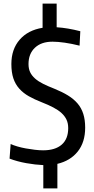

<svg xmlns="http://www.w3.org/2000/svg" viewBox="-20 -902 523 1064"><path d="M220 13Q175 11 125 2Q75 -7 33 -23L39 -104Q54 -97 76 -90.5Q98 -84 123 -79.5Q148 -75 173 -72Q198 -69 219 -69Q286 -69 322 -100.5Q358 -132 358 -192Q358 -219 348.5 -239Q339 -259 321 -275.5Q303 -292 275.5 -306.5Q248 -321 212 -335Q171 -351 140 -368.5Q109 -386 87 -410.5Q65 -435 54 -468Q43 -501 43 -547Q43 -629 89 -682Q135 -735 216 -748V-882H294V-751Q325 -749 357.5 -743.5Q390 -738 425 -729L421 -649Q377 -660 338.5 -665.5Q300 -671 271 -671Q209 -671 173.5 -637.5Q138 -604 138 -547Q138 -521 147 -502Q156 -483 174 -467Q192 -451 219 -437.5Q246 -424 282 -410Q324 -393 356 -373.5Q388 -354 409.5 -329Q431 -304 441.5 -271Q452 -238 452 -195Q452 -114 411 -62.5Q370 -11 298 6V142H220Z"/></svg>

Font: Encode Sans Compressed
Style: Medium
Weight: 500
Designer: Pablo Impallari, Andres Torresi
Foundry: Pablo Impallari, Andres Torresi
Version: Version 1.000; ttfautohint (v1.00) -l 8 -r 50 -G 200 -x 14 -